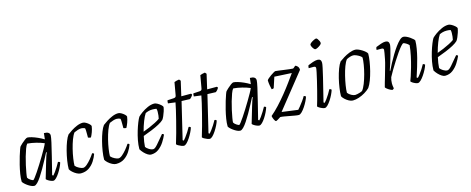

<svg xmlns="http://www.w3.org/2000/svg" viewBox="-36 -1348 4858 1980"><g transform="rotate(-15 2393.5 -358.0)"><path d="M150 0Q134 0 115 -9Q96 -18 78 -31Q60 -44 48 -56.5Q36 -69 34 -75Q33 -112 40.5 -157.5Q48 -203 59.5 -249.5Q71 -296 83 -335.5Q95 -375 104.5 -401Q114 -427 118 -431Q126 -440 144 -456.5Q162 -473 180.5 -486.5Q199 -500 208 -500Q224 -500 253 -491.5Q282 -483 315.5 -468Q349 -453 378 -435L385 -500Q447 -500 447 -459Q447 -441 434.5 -384.5Q422 -328 401 -244Q380 -160 355 -59L366 -52Q375 -61 390 -82Q405 -103 421 -128.5Q437 -154 448 -175Q456 -175 462 -171.5Q468 -168 469 -164Q463 -143 449.5 -115Q436 -87 419 -61Q402 -35 384.5 -17.5Q367 0 353 0Q343 0 326.5 -6.5Q310 -13 296.5 -22Q283 -31 280 -37L331 -210Q340 -242 349.5 -269Q359 -296 362 -301L356 -304Q338 -270 316.5 -229Q295 -188 271.5 -147.5Q248 -107 226 -73.5Q204 -40 184 -20Q164 0 150 0ZM154 -60Q158 -60 173 -79Q188 -98 209 -129.5Q230 -161 254 -199Q278 -237 300.5 -275Q323 -313 341 -345Q359 -377 367 -397Q329 -413 283 -424.5Q237 -436 191 -440Q179 -427 166.5 -393Q154 -359 141.5 -315.5Q129 -272 119.5 -228Q110 -184 104 -149.5Q98 -115 98 -101Q106 -86 126 -73Q146 -60 154 -60Z M646 0Q627 0 604 -12Q581 -24 562 -41.5Q543 -59 536 -74Q536 -114 544 -164.5Q552 -215 565 -265.5Q578 -316 594 -357.5Q610 -399 627 -421Q645 -435 673.5 -453.5Q702 -472 735.5 -486Q769 -500 800 -500Q814 -500 832.5 -489.5Q851 -479 865 -465.5Q879 -452 880 -443Q876 -412 864.5 -381Q853 -350 842 -331Q833 -331 826 -333Q819 -335 812 -338Q812 -351 812 -371Q812 -391 811.5 -410Q811 -429 808 -438Q797 -444 786 -446Q775 -448 768 -448Q752 -448 730.5 -441Q709 -434 692 -426Q674 -403 658 -360Q642 -317 629.5 -267Q617 -217 610 -170Q603 -123 603 -93Q619 -74 644.5 -61.5Q670 -49 684 -49Q702 -49 725.5 -69Q749 -89 772 -117Q795 -145 811 -170Q825 -170 830 -159Q818 -124 794.5 -87Q771 -50 734.5 -25Q698 0 646 0Z M1024 0Q1005 0 982 -12Q959 -24 940 -41.5Q921 -59 914 -74Q914 -114 922 -164.5Q930 -215 943 -265.5Q956 -316 972 -357.5Q988 -399 1005 -421Q1023 -435 1051.5 -453.5Q1080 -472 1113.5 -486Q1147 -500 1178 -500Q1192 -500 1210.5 -489.5Q1229 -479 1243 -465.5Q1257 -452 1258 -443Q1254 -412 1242.5 -381Q1231 -350 1220 -331Q1211 -331 1204 -333Q1197 -335 1190 -338Q1190 -351 1190 -371Q1190 -391 1189.5 -410Q1189 -429 1186 -438Q1175 -444 1164 -446Q1153 -448 1146 -448Q1130 -448 1108.5 -441Q1087 -434 1070 -426Q1052 -403 1036 -360Q1020 -317 1007.5 -267Q995 -217 988 -170Q981 -123 981 -93Q997 -74 1022.5 -61.5Q1048 -49 1062 -49Q1080 -49 1103.5 -69Q1127 -89 1150 -117Q1173 -145 1189 -170Q1203 -170 1208 -159Q1196 -124 1172.5 -87Q1149 -50 1112.5 -25Q1076 0 1024 0Z M1395 0Q1381 0 1361.5 -12Q1342 -24 1323.5 -43.5Q1305 -63 1293 -84Q1293 -129 1302.5 -178.5Q1312 -228 1326 -274Q1340 -320 1354.5 -356Q1369 -392 1380 -409Q1393 -423 1422.5 -444.5Q1452 -466 1489.5 -483Q1527 -500 1562 -500Q1576 -500 1595.5 -489Q1615 -478 1630.5 -464Q1646 -450 1647 -441Q1644 -420 1636 -395.5Q1628 -371 1618.5 -349.5Q1609 -328 1600 -316Q1582 -298 1546 -278.5Q1510 -259 1464.5 -240.5Q1419 -222 1372 -205Q1365 -175 1360.5 -145.5Q1356 -116 1355 -93Q1364 -78 1388 -63Q1412 -48 1433 -48Q1450 -48 1480.5 -83Q1511 -118 1559 -176Q1572 -175 1577 -164Q1563 -131 1538.5 -92.5Q1514 -54 1478.5 -27Q1443 0 1395 0ZM1382 -248Q1413 -259 1448.5 -274Q1484 -289 1516 -305.5Q1548 -322 1567 -336Q1571 -354 1573 -370Q1575 -390 1575.5 -409.5Q1576 -429 1571 -442Q1560 -444 1549 -445Q1538 -446 1530 -446Q1505 -446 1486 -440.5Q1467 -435 1453 -428Q1435 -402 1416 -353.5Q1397 -305 1382 -248Z M1747 0Q1737 0 1720 -6.5Q1703 -13 1688.5 -21.5Q1674 -30 1671 -37Q1687 -88 1703.5 -148.5Q1720 -209 1735 -268.5Q1750 -328 1761.5 -377Q1773 -426 1778 -455L1700 -465Q1700 -487 1704 -497L1772 -501Q1783 -502 1789.5 -506.5Q1796 -511 1798 -524L1822 -660Q1844 -669 1874 -673L1888 -657L1852 -500H1956L1965 -488Q1960 -478 1951 -467.5Q1942 -457 1931 -449L1842 -452L1748 -59L1759 -52Q1767 -60 1782 -80Q1797 -100 1814 -126Q1831 -152 1843 -175Q1859 -175 1864 -164Q1858 -143 1844 -115Q1830 -87 1813 -61Q1796 -35 1778.5 -17.5Q1761 0 1747 0Z M2023 0Q2013 0 1996 -6.5Q1979 -13 1964.5 -21.5Q1950 -30 1947 -37Q1963 -88 1979.5 -148.5Q1996 -209 2011 -268.5Q2026 -328 2037.5 -377Q2049 -426 2054 -455L1976 -465Q1976 -487 1980 -497L2048 -501Q2059 -502 2065.5 -506.5Q2072 -511 2074 -524L2098 -660Q2120 -669 2150 -673L2164 -657L2128 -500H2232L2241 -488Q2236 -478 2227 -467.5Q2218 -457 2207 -449L2118 -452L2024 -59L2035 -52Q2043 -60 2058 -80Q2073 -100 2090 -126Q2107 -152 2119 -175Q2135 -175 2140 -164Q2134 -143 2120 -115Q2106 -87 2089 -61Q2072 -35 2054.5 -17.5Q2037 0 2023 0Z M2349 0Q2333 0 2314 -9Q2295 -18 2277 -31Q2259 -44 2247 -56.5Q2235 -69 2233 -75Q2232 -112 2239.5 -157.5Q2247 -203 2258.5 -249.5Q2270 -296 2282 -335.5Q2294 -375 2303.5 -401Q2313 -427 2317 -431Q2325 -440 2343 -456.5Q2361 -473 2379.5 -486.5Q2398 -500 2407 -500Q2423 -500 2452 -491.5Q2481 -483 2514.5 -468Q2548 -453 2577 -435L2584 -500Q2646 -500 2646 -459Q2646 -441 2633.5 -384.5Q2621 -328 2600 -244Q2579 -160 2554 -59L2565 -52Q2574 -61 2589 -82Q2604 -103 2620 -128.5Q2636 -154 2647 -175Q2655 -175 2661 -171.5Q2667 -168 2668 -164Q2662 -143 2648.5 -115Q2635 -87 2618 -61Q2601 -35 2583.5 -17.5Q2566 0 2552 0Q2542 0 2525.5 -6.5Q2509 -13 2495.5 -22Q2482 -31 2479 -37L2530 -210Q2539 -242 2548.5 -269Q2558 -296 2561 -301L2555 -304Q2537 -270 2515.5 -229Q2494 -188 2470.5 -147.5Q2447 -107 2425 -73.5Q2403 -40 2383 -20Q2363 0 2349 0ZM2353 -60Q2357 -60 2372 -79Q2387 -98 2408 -129.5Q2429 -161 2453 -199Q2477 -237 2499.5 -275Q2522 -313 2540 -345Q2558 -377 2566 -397Q2528 -413 2482 -424.5Q2436 -436 2390 -440Q2378 -427 2365.5 -393Q2353 -359 2340.5 -315.5Q2328 -272 2318.5 -228Q2309 -184 2303 -149.5Q2297 -115 2297 -101Q2305 -86 2325 -73Q2345 -60 2353 -60Z M2730 0Q2725 0 2717.5 -12Q2710 -24 2704.5 -39.5Q2699 -55 2699 -63Q2742 -99 2786.5 -147Q2831 -195 2873.5 -247.5Q2916 -300 2952 -349.5Q2988 -399 3015 -437L2831 -447L2794 -334Q2787 -329 2771 -329Q2766 -348 2761.5 -374Q2757 -400 2756 -427Q2759 -435 2773 -447Q2787 -459 2804 -471Q2821 -483 2836 -491.5Q2851 -500 2856 -500Q2863 -500 2887 -496.5Q2911 -493 2942 -489Q2973 -485 2999.5 -481.5Q3026 -478 3038 -478Q3044 -478 3055 -489Q3066 -500 3070 -500Q3075 -500 3090 -486.5Q3105 -473 3105 -447L2809 -76L2981 -53Q2988 -60 3005 -81Q3022 -102 3041 -128Q3060 -154 3071 -175Q3079 -175 3085 -171.5Q3091 -168 3093 -164Q3088 -146 3074.5 -118.5Q3061 -91 3043 -64Q3025 -37 3006.5 -18.5Q2988 0 2973 0Q2958 0 2932.5 -4.5Q2907 -9 2878 -14.5Q2849 -20 2823 -24.5Q2797 -29 2782 -29Q2768 -19 2751 -9.5Q2734 0 2730 0Z M3251 0Q3241 0 3224.5 -6.5Q3208 -13 3194 -22Q3180 -31 3177 -37Q3184 -58 3195.5 -100Q3207 -142 3220 -192.5Q3233 -243 3244.5 -291.5Q3256 -340 3263.5 -376Q3271 -412 3271 -422Q3271 -440 3248 -440H3196Q3196 -458 3202 -470Q3227 -481 3255.5 -490.5Q3284 -500 3305 -500Q3344 -500 3344 -459Q3344 -445 3335.5 -405Q3327 -365 3313.5 -308.5Q3300 -252 3283.5 -187Q3267 -122 3252 -59L3263 -52Q3273 -62 3288.5 -83Q3304 -104 3319.5 -129.5Q3335 -155 3345 -175Q3353 -175 3359 -171.5Q3365 -168 3367 -164Q3361 -143 3347.5 -115Q3334 -87 3316.5 -60.5Q3299 -34 3282 -17Q3265 0 3251 0ZM3313 -611Q3307 -611 3298 -621.5Q3289 -632 3282.5 -645Q3276 -658 3276 -667Q3276 -677 3290.5 -688Q3305 -699 3322.5 -707.5Q3340 -716 3348 -716Q3355 -716 3363 -705.5Q3371 -695 3377 -682Q3383 -669 3383 -659Q3383 -650 3369.5 -639Q3356 -628 3339.5 -619.5Q3323 -611 3313 -611Z M3551 0Q3532 0 3509.5 -12Q3487 -24 3468.5 -41.5Q3450 -59 3443 -74Q3443 -111 3450 -160.5Q3457 -210 3469.5 -261Q3482 -312 3498 -355Q3514 -398 3532 -422Q3550 -436 3580 -454.5Q3610 -473 3644 -486.5Q3678 -500 3708 -500Q3721 -500 3740 -492.5Q3759 -485 3778 -473Q3797 -461 3811 -448.5Q3825 -436 3828 -426Q3828 -391 3820.5 -343.5Q3813 -296 3800.5 -246.5Q3788 -197 3771.5 -153.5Q3755 -110 3736 -83Q3714 -61 3682.5 -42Q3651 -23 3616.5 -11.5Q3582 0 3551 0ZM3588 -49Q3596 -49 3611.5 -52Q3627 -55 3642.5 -60Q3658 -65 3666 -70Q3685 -93 3702 -136.5Q3719 -180 3732.5 -230.5Q3746 -281 3753.5 -327.5Q3761 -374 3761 -402Q3755 -413 3738.5 -423.5Q3722 -434 3703.5 -441.5Q3685 -449 3672 -449Q3643 -449 3601 -428Q3583 -406 3567 -363Q3551 -320 3538.5 -269Q3526 -218 3518.5 -171Q3511 -124 3511 -93Q3525 -74 3548.5 -61.5Q3572 -49 3588 -49Z M3975 0Q3967 0 3950.5 -8.5Q3934 -17 3920 -28Q3906 -39 3903 -46Q3906 -59 3915 -90.5Q3924 -122 3937 -165.5Q3950 -209 3963 -257Q3973 -291 3980 -326.5Q3987 -362 3991.5 -388.5Q3996 -415 3996 -422Q3996 -440 3973 -440H3921Q3921 -458 3927 -470Q3954 -481 3981.5 -490.5Q4009 -500 4029 -500Q4069 -500 4069 -459Q4069 -448 4062 -417.5Q4055 -387 4043.5 -347Q4032 -307 4020 -267.5Q4008 -228 3997 -199L4001 -195Q4018 -230 4039.5 -270.5Q4061 -311 4085.5 -351.5Q4110 -392 4134.5 -425.5Q4159 -459 4181 -479.5Q4203 -500 4221 -500Q4235 -500 4253 -492Q4271 -484 4288.5 -472Q4306 -460 4318.5 -448.5Q4331 -437 4332 -431Q4332 -393 4324 -346Q4316 -299 4304 -251.5Q4292 -204 4279 -162.5Q4266 -121 4257 -93Q4248 -65 4246 -59L4257 -52Q4266 -59 4283 -81.5Q4300 -104 4317 -130.5Q4334 -157 4343 -175Q4352 -175 4358 -171Q4364 -167 4365 -164Q4359 -143 4345 -115.5Q4331 -88 4313 -61.5Q4295 -35 4277 -17.5Q4259 0 4245 0Q4235 0 4219 -6.5Q4203 -13 4189.5 -22Q4176 -31 4173 -38Q4178 -49 4190.5 -86Q4203 -123 4218 -176Q4233 -229 4245.5 -287.5Q4258 -346 4263 -400Q4251 -414 4232 -425Q4213 -436 4205 -436Q4197 -436 4177.5 -414Q4158 -392 4133 -356Q4108 -320 4082 -279Q4056 -238 4032.5 -198.5Q4009 -159 3994 -130Q3989 -114 3986.5 -97.5Q3984 -81 3984 -64Q3984 -43 3990 -13Q3988 -10 3985.5 -7Q3983 -4 3975 0Z M4535 0Q4521 0 4501.5 -12Q4482 -24 4463.5 -43.5Q4445 -63 4433 -84Q4433 -129 4442.5 -178.5Q4452 -228 4466 -274Q4480 -320 4494.5 -356Q4509 -392 4520 -409Q4533 -423 4562.5 -444.5Q4592 -466 4629.5 -483Q4667 -500 4702 -500Q4716 -500 4735.5 -489Q4755 -478 4770.5 -464Q4786 -450 4787 -441Q4784 -420 4776 -395.5Q4768 -371 4758.5 -349.5Q4749 -328 4740 -316Q4722 -298 4686 -278.5Q4650 -259 4604.5 -240.5Q4559 -222 4512 -205Q4505 -175 4500.5 -145.5Q4496 -116 4495 -93Q4504 -78 4528 -63Q4552 -48 4573 -48Q4590 -48 4620.5 -83Q4651 -118 4699 -176Q4712 -175 4717 -164Q4703 -131 4678.5 -92.5Q4654 -54 4618.5 -27Q4583 0 4535 0ZM4522 -248Q4553 -259 4588.5 -274Q4624 -289 4656 -305.5Q4688 -322 4707 -336Q4711 -354 4713 -370Q4715 -390 4715.5 -409.5Q4716 -429 4711 -442Q4700 -444 4689 -445Q4678 -446 4670 -446Q4645 -446 4626 -440.5Q4607 -435 4593 -428Q4575 -402 4556 -353.5Q4537 -305 4522 -248Z"/></g></svg>

Font: Texturina Thin
Style: Italic
Weight: 100
Italic angle: -11°
Designer: Guillermo Torres Carreño
Foundry: Omnibus-Type
Version: Version 1.002; ttfautohint (v1.8.3)